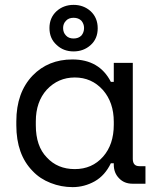

<svg xmlns="http://www.w3.org/2000/svg" viewBox="-20 -754 636 788"><path d="M277 -510Q388 -510 435 -418H447V-496H525V-102Q525 -72 552 -72H577V0H524Q490 0 469 -22Q447 -44 447 -78V-84H435Q411 -34 369 -10Q326 14 278 14Q231 14 188 -3Q144 -20 114 -52Q47 -120 47 -240V-256Q47 -374 114 -444Q178 -510 277 -510ZM447 -242V-254Q447 -334 402 -385Q356 -436 287 -436Q219 -436 172 -386Q127 -336 127 -256V-240Q127 -154 172 -108Q216 -60 287 -60Q358 -60 403 -111Q447 -161 447 -242ZM282 -543Q240 -543 212 -570Q183 -596 183 -639Q183 -681 212 -708Q241 -734 282 -734Q323 -734 352 -708Q381 -681 381 -638Q381 -595 352 -569Q323 -543 282 -543ZM314 -608Q325 -621 325 -639Q325 -656 314 -669Q302 -681 282 -681Q262 -681 251 -669Q239 -657 239 -639Q239 -620 251 -608Q262 -596 282 -596Q302 -596 314 -608Z"/></svg>

Font: Rilu
Style: Regular
Weight: 500
Designer: Alí Sinisterra
Foundry: Alí Sinisterra
Version: 0.1